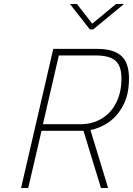

<svg xmlns="http://www.w3.org/2000/svg" viewBox="-20 -946 669 966"><path d="M332 -926H367L444 -827L564 -926H604L449 -798H432ZM248 -700H470Q550 -700 589.5 -665.5Q629 -631 629 -551Q629 -469 598.5 -413.5Q568 -358 524 -329Q480 -300 435 -292L524 0H488L400 -288H189L122 0H86ZM383 -321Q445 -321 492 -349.5Q539 -378 565 -430Q591 -482 591 -551Q591 -615 560.5 -641Q530 -667 462 -667H276L196 -321Z"/></svg>

Font: Cairo ExtraLight
Style: Italic
Weight: 275
Italic angle: -13°
Designer: Mohamed Gaber, Accademia di Belle Arti di Urbino and others
Foundry: Kief Type Foundry, Accademia di Belle Arti di Urbino and others
Version: Version 3.011